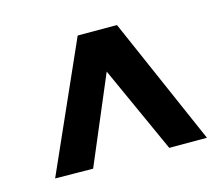

<svg xmlns="http://www.w3.org/2000/svg" viewBox="-59 -697 522 461"><g transform="rotate(-15 202.0 -467.0)"><path d="M403.8 -308.6H310.1L212.4 -524.4L120.6 -307.6Q93.8 -307.6 72.8 -308.1Q51.8 -308.6 26.4 -308.6L167.5 -626H265.1Z"/></g></svg>

Font: Keraleeyam
Style: Regular
Weight: 400
Designer: Hussain K. H.
Foundry: Swathanthra Malayalam Computing(SMC) http://smc.org.in
Version: Version 3.0.0+20221109